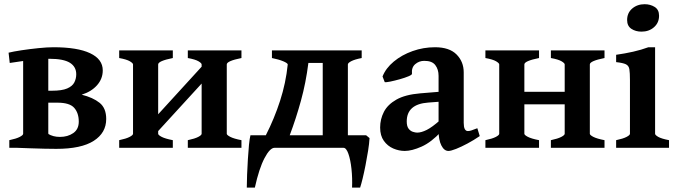

<svg xmlns="http://www.w3.org/2000/svg" viewBox="-20 -689 3162 895"><path d="M23.4 0V-35.6Q56.2 -42.5 72 -50.8Q87.9 -59.1 87.9 -65.4V-447.3H205.1V-67.4Q205.1 -61.5 221.4 -52Q237.8 -42.5 273.4 -35.6V0ZM475.1 -134.3Q475.1 -69.8 417 -32.5Q358.9 4.9 242.2 4.9Q220.7 4.9 187.7 4.2Q154.8 3.4 120.1 2.2Q85.4 1 59.1 0L203.6 -65.4Q227.1 -50.8 259.3 -50.8Q295.9 -50.8 321.5 -68.6Q347.2 -86.4 347.2 -122.1Q347.2 -162.1 325.9 -186.3Q304.7 -210.4 247.6 -210.4H138.2L134.3 -266.1H222.2Q268.6 -266.1 293 -276.6Q317.4 -287.1 326.4 -304.7Q335.4 -322.3 335.4 -342.8Q335.4 -377.9 305.7 -396.5Q275.9 -415 210.4 -415Q189.5 -415 154.5 -411.9Q119.6 -408.7 84 -404.1Q48.3 -399.4 25.4 -395.5L20 -443.4Q41 -448.7 79.6 -454.6Q118.2 -460.4 159.2 -464.6Q200.2 -468.8 229 -468.8Q341.3 -468.8 400.1 -440.9Q459 -413.1 459 -360.8Q459 -321.8 432.4 -291.7Q405.8 -261.7 360.8 -247.6Q413.6 -234.4 444.3 -209.7Q475.1 -185.1 475.1 -134.3Z M654.8 -9.8V-87.9L944.8 -405.3V-326.7ZM535.6 0V-35.6Q568.4 -42.5 584.2 -50.8Q600.1 -59.1 600.1 -65.4V-388.7Q600.1 -394.5 585.4 -403.3Q570.8 -412.1 535.6 -418.5V-454.1H785.6V-418.5Q717.3 -404.8 717.3 -388.7V-65.4Q717.3 -59.6 733.6 -51Q750 -42.5 785.6 -35.6V0ZM855.5 0V-35.6Q888.2 -42.5 904.1 -50.8Q919.9 -59.1 919.9 -65.4V-388.7Q919.9 -394.5 905.3 -403.3Q890.6 -412.1 855.5 -418.5V-454.1H1105.5V-418.5Q1037.1 -404.8 1037.1 -388.7V-65.4Q1037.1 -59.6 1053.5 -51Q1069.8 -42.5 1105.5 -35.6V0Z M1686.5 -58.6 1702.6 -45.4Q1701.2 -19.5 1695.8 14.2Q1690.4 47.9 1683.8 81.5Q1677.2 115.2 1670.4 143.1Q1663.6 170.9 1658.7 185.5H1621.1Q1623 141.1 1618.4 98.4Q1613.8 55.7 1604 27.8Q1594.2 0 1581.1 0H1259.8Q1238.3 0 1212.9 48.3Q1187.5 96.7 1168 185.5H1130.4Q1130.4 160.6 1131.8 125.2Q1133.3 89.8 1135.5 53Q1137.7 16.1 1140.6 -13.9Q1143.6 -43.9 1147.5 -58.6H1219.2Q1258.8 -136.2 1285.6 -219.2Q1312.5 -302.2 1321.3 -388.7Q1320.3 -395 1299.8 -403.6Q1279.3 -412.1 1247.6 -418.5V-454.1H1666V-418.5Q1633.3 -412.1 1617.4 -403.8Q1601.6 -395.5 1601.6 -388.7V-58.6ZM1484.4 -58.6V-395.5H1417.5Q1405.8 -302.7 1382.8 -219.5Q1359.9 -136.2 1330.6 -58.6Z M2070.3 14.6Q2050.3 14.6 2037.4 -11Q2024.4 -36.6 2024.4 -80.1V-335.4Q2024.4 -365.7 2009 -385.7Q1993.7 -405.8 1957 -405.3Q1933.6 -405.3 1915.5 -389.9Q1897.5 -374.5 1900.4 -345.2Q1900.9 -340.3 1884 -333.3Q1867.2 -326.2 1843.5 -319.6Q1819.8 -313 1799.6 -308.8Q1779.3 -304.7 1773.4 -306.2L1763.2 -332.5Q1778.3 -371.1 1815.7 -402.1Q1853 -433.1 1903.3 -450.9Q1953.6 -468.8 2007.8 -468.8Q2074.7 -468.8 2108.2 -435.1Q2141.6 -401.4 2141.6 -351.6V-116.2Q2141.6 -78.1 2161.1 -78.1Q2168 -78.1 2176.8 -80.8Q2185.5 -83.5 2205.1 -91.3L2216.3 -54.7Q2188.5 -35.6 2159.2 -20Q2129.9 -4.4 2106 5.1Q2082 14.6 2070.3 14.6ZM1866.7 14.6Q1839.8 14.6 1813.2 3.2Q1786.6 -8.3 1769.3 -32.5Q1752 -56.6 1752 -94.7Q1752 -133.3 1769.5 -167.5Q1787.1 -201.7 1828.1 -224.9Q1869.1 -248 1939 -253.9L2081.5 -265.6L2086.4 -219.2L1976.1 -210.9Q1876 -203.6 1876 -123Q1876 -100.6 1884.5 -89.4Q1893.1 -78.1 1904.8 -74.5Q1916.5 -70.8 1924.8 -70.8Q1943.8 -70.8 1969 -83.3Q1994.1 -95.7 2032.7 -129.9L2036.6 -75.7Q1990.7 -25.9 1945.3 -5.6Q1899.9 14.6 1866.7 14.6Z M2361.8 -202.6V-261.2H2663.6V-202.6ZM2242.7 0V-35.6Q2275.4 -42.5 2291.3 -50.8Q2307.1 -59.1 2307.1 -65.4V-388.7Q2307.1 -394.5 2292.5 -403.3Q2277.8 -412.1 2242.7 -418.5V-454.1H2492.7V-418.5Q2424.3 -404.8 2424.3 -388.7V-65.4Q2424.3 -59.6 2440.7 -51Q2457 -42.5 2492.7 -35.6V0ZM2547.9 0V-35.6Q2580.6 -42.5 2596.4 -50.8Q2612.3 -59.1 2612.3 -65.4V-388.7Q2612.3 -394.5 2597.7 -403.3Q2583 -412.1 2547.9 -418.5V-454.1H2797.9V-418.5Q2729.5 -404.8 2729.5 -388.7V-65.4Q2729.5 -59.6 2745.8 -51Q2762.2 -42.5 2797.9 -35.6V0Z M3052.2 -615.7Q3052.2 -583 3028.8 -562.3Q3005.4 -541.5 2970.2 -541.5Q2942.9 -541.5 2923.1 -554.7Q2903.3 -567.9 2903.3 -595.7Q2903.3 -628.9 2927 -649.2Q2950.7 -669.4 2984.9 -669.4Q3011.2 -669.4 3031.7 -656.7Q3052.2 -644 3052.2 -615.7ZM2852.1 0V-35.6Q2884.8 -42.5 2900.6 -50.8Q2916.5 -59.1 2916.5 -65.4V-316.4Q2916.5 -349.6 2913.8 -366.2Q2911.1 -382.8 2897.5 -389.4Q2883.8 -396 2852.1 -399.4V-433.6Q2893.6 -439.5 2931.4 -448Q2969.2 -456.5 3002.4 -468.8H3033.7V-65.4Q3033.7 -59.6 3048.3 -51Q3063 -42.5 3098.6 -35.6V0Z"/></svg>

Font: Gentium Plus
Style: Bold
Weight: 700
Designer: Victor Gaultney, Annie Olsen, Iska Routamaa, Becca Hirsbrunner
Foundry: SIL International
Version: Version 6.101